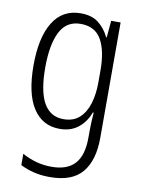

<svg xmlns="http://www.w3.org/2000/svg" viewBox="-87 -602 664 902"><g transform="rotate(10 244.5 -150.5)"><path d="M225 -542Q277 -542 309 -517.5Q341 -493 361 -452H364L371 -532H416V19Q416 126 368 183.5Q320 241 214 241Q172 241 137.5 232.5Q103 224 73 209V155Q106 173 140.5 182.5Q175 192 214 192Q288 192 324.5 152Q361 112 361 27V-4Q361 -24 362 -46Q363 -68 365 -93H361Q343 -45 307.5 -17.5Q272 10 220 10Q138 10 93 -59Q48 -128 48 -263Q48 -396 93 -469Q138 -542 225 -542ZM233 -493Q165 -493 134.5 -432Q104 -371 104 -263Q104 -149 135.5 -93.5Q167 -38 230 -38Q277 -38 306 -64.5Q335 -91 348.5 -136Q362 -181 362 -237V-294Q362 -387 332 -440Q302 -493 233 -493Z"/></g></svg>

Font: Noto Sans Sinhala Condensed Light
Style: Regular
Weight: 300
Width: 3
Designer: Jelle Bosma - Monotype Design Team
Foundry: Monotype Imaging Inc.
Version: Version 2.006; ttfautohint (v1.8.4.7-5d5b)